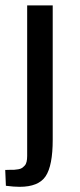

<svg xmlns="http://www.w3.org/2000/svg" viewBox="-30 -556 302 723"><path d="M168.5 -535.6V-29.8Q168.5 67.9 141.8 107.7Q115.2 147.5 43.9 147.5Q22.5 147.5 -7.8 143.6L-10.3 84Q-4.4 83.5 6.6 83.5Q17.6 83.5 23.7 83.3Q29.8 83 38.6 81.5Q47.4 80.1 52.5 76.7Q57.6 73.2 62.7 67.9Q67.9 62.5 70.1 53.2Q72.3 43.9 72.3 31.2V-535.6Z"/></svg>

Font: Coda
Style: Regular
Weight: 400
Designer: vernon adams
Foundry: vernon adams
Version: Version 2.000; ttfautohint (v0.8) -r 50 -G 200 -x